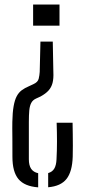

<svg xmlns="http://www.w3.org/2000/svg" viewBox="-20 -620 375 847"><path d="M212.8 -436.6 215.4 -302Q216.8 -273.7 211.8 -254.2Q206.8 -234.8 194.1 -220.7Q181.5 -206.7 159 -194.4L139.2 -185.3Q124.7 -178.8 118 -166.2Q111.2 -153.6 109.2 -133.2Q107.3 -112.8 107.3 -81.9V82.7Q107.3 109.6 117.4 124.6Q127.6 139.6 148.4 144.1V206.5Q88.2 202 61.5 170.1Q34.8 138.2 34.8 71.8Q34.8 20.4 34.6 -8.5Q34.4 -37.3 34.2 -53.3Q34 -69.4 34.4 -81.9Q35.2 -124 40.1 -151.4Q44.9 -178.8 53.7 -195.3Q62.4 -211.8 75.9 -221.9Q89.5 -232 107.9 -239.7L127.2 -248.7Q147 -257.4 150.7 -272.8Q154.4 -288.2 155.2 -302.8L158.4 -436.6ZM300.2 -78.7Q300.7 -53.6 301 -28Q301.4 -2.4 301.4 22.5Q301.4 47.4 300.8 71.4Q298.7 137.4 273.4 169.4Q248.1 201.4 192.5 206.1V143.5Q210.9 138.4 219.6 123.5Q228.3 108.6 229.3 82.7Q231.4 44.6 231.4 4.1Q231.4 -36.5 229.9 -78.7ZM242.5 -600V-506.7H126.1V-600Z"/></svg>

Font: Big Shoulders Stencil Thin
Style: Regular
Weight: 100
Designer: Patric King
Foundry: XO Type Co
Version: Version 2.001